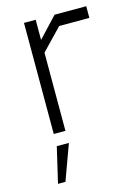

<svg xmlns="http://www.w3.org/2000/svg" viewBox="-114 -586 624 873"><g transform="rotate(-15 197.5 -149.5)"><path d="M88 0V-523H143V-428L232 -523H381V-468H239L143 -368V0ZM48 224 87 57H144L83 224Z"/></g></svg>

Font: Tomorrow Light
Style: Regular
Weight: 300
Designer: Tony de Marco, Monica Rizzolli
Foundry: Just in Type
Version: Version 2.002